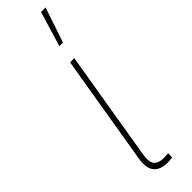

<svg xmlns="http://www.w3.org/2000/svg" viewBox="-261 -734 728 728"><g transform="rotate(-45 102.5 -370.0)"><path d="M132.3 0.5Q86.4 5.4 64.2 -15.6Q42 -36.6 49.8 -85.9L123.5 -529.3H146L72.3 -85.9Q65.9 -45.4 82.5 -31.7Q99.1 -18.1 135.7 -22.5Q138.7 -22.5 139.4 -22.5Q140.1 -22.5 143.1 -22.5L142.1 -0.5Q139.6 -0.5 137.2 -0.2Q134.8 0 132.3 0.5ZM138.2 -601.6 180.7 -742.2H205.1L157.7 -601.6Z"/></g></svg>

Font: Inter 24pt Thin
Style: Italic
Weight: 250
Italic angle: -9.3988°
Version: Version 4.001;git-66647c0bb